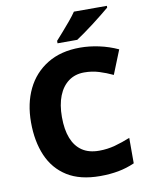

<svg xmlns="http://www.w3.org/2000/svg" viewBox="-100 -1002 846 1084"><g transform="rotate(-10 323.0 -460.0)"><path d="M397 -582Q345 -582 307.5 -554.5Q270 -527 250 -476.5Q230 -426 230 -355Q230 -283 249.5 -233.5Q269 -184 307.5 -158Q346 -132 405 -132Q452 -132 496 -144Q540 -156 584 -174V-28Q539 -8 490.5 1Q442 10 386 10Q271 10 197.5 -36Q124 -82 88.5 -164.5Q53 -247 53 -356Q53 -464 93 -546.5Q133 -629 210.5 -676.5Q288 -724 398 -724Q451 -724 507 -712Q563 -700 615 -676L560 -539Q522 -557 482 -569.5Q442 -582 397 -582ZM589 -920Q572 -906 547 -885.5Q522 -865 493.5 -843.5Q465 -822 438 -802.5Q411 -783 391 -770H278V-784Q295 -803 317.5 -828.5Q340 -854 362.5 -881Q385 -908 400 -930H589Z"/></g></svg>

Font: Noto Sans Syriac Eastern ExtraBold
Style: Regular
Weight: 800
Designer: Patrick Giasson and the Monotype Design Team
Foundry: Monotype Imaging Inc.
Version: Version 3.001